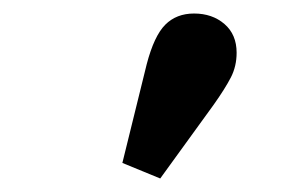

<svg xmlns="http://www.w3.org/2000/svg" viewBox="-20 -827 434 284"><path d="M161 -586 197 -732Q208 -774 224.5 -790.5Q241 -807 267 -807Q294 -807 312 -791.5Q330 -776 330 -749Q330 -729 321.5 -712.5Q313 -696 296 -672L217 -563Z"/></svg>

Font: Source Serif 4 ExtraBold
Style: Regular
Weight: 800
Designer: Frank Grießhammer
Foundry: Adobe Systems Incorporated
Version: Version 4.004;hotconv 1.0.116;makeotfexe 2.5.65601